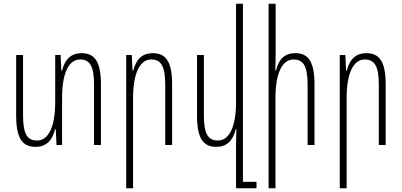

<svg xmlns="http://www.w3.org/2000/svg" viewBox="-20 -780 2162 1033"><path d="M418 -494C365 -494 329 -463 314 -400H310L306 -484H277V-231C277 -101 242 -24 180 -24C129 -24 104 -55 104 -159V-484H67V-157C67 -27 106 10 172 10C225 10 261 -21 276 -84H280L284 0H314V-253C314 -383 348 -460 411 -460C461 -460 486 -428 486 -325V0H523V-327C523 -457 484 -494 418 -494Z M659 233H696V-253C696 -383 731 -460 793 -460C844 -460 869 -428 869 -325V0H906V-327C906 -457 867 -494 801 -494C748 -494 712 -463 697 -400H693L689 -484H659Z M1287 198V-760H1250V-231C1250 -101 1215 -24 1153 -24C1102 -24 1077 -55 1077 -159V-484H1040V-157C1040 -27 1079 10 1144 10C1198 10 1233 -21 1248 -84H1252C1251 -55 1250 -28 1250 1V233H1360V198Z M1463 -760H1425V233H1462V-253C1462 -383 1497 -460 1559 -460C1610 -460 1635 -428 1635 -324V0H1672V-327C1672 -457 1633 -494 1568 -494C1514 -494 1479 -463 1465 -401H1461C1462 -430 1463 -458 1463 -487Z M1808 233H1845V-253C1845 -383 1880 -460 1942 -460C1993 -460 2018 -428 2018 -325V0H2055V-327C2055 -457 2016 -494 1950 -494C1897 -494 1861 -463 1846 -400H1842L1838 -484H1808Z"/></svg>

Font: Noto Sans Armenian ExtraCondensed ExtraLight
Style: Regular
Weight: 200
Width: 2
Designer: Monotype Design Team
Foundry: Monotype Imaging Inc.
Version: Version 2.008